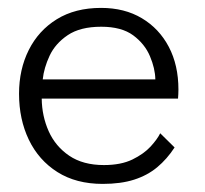

<svg xmlns="http://www.w3.org/2000/svg" viewBox="-20 -442 507 474"><path d="M83 -198.5Q83.5 -155.5 100.2 -118Q117 -80.5 151 -57.5Q185 -34.5 236.5 -34.5Q278.5 -34.5 306.8 -48.2Q335 -62 351.8 -80.2Q368.5 -98.5 375.5 -113L411 -78Q392.5 -49.5 368.2 -29.2Q344 -9 311.2 1.5Q278.5 12 233.5 12Q168 12 121.8 -17.2Q75.5 -46.5 51.2 -97Q27 -147.5 27 -210.5Q27 -270.5 51 -318.5Q75 -366.5 120.2 -394.5Q165.5 -422.5 229.5 -422.5Q287.5 -422.5 330.2 -397Q373 -371.5 396.8 -326.2Q420.5 -281 420.5 -221Q420.5 -216.5 420.2 -209.5Q420 -202.5 419.5 -198.5ZM363.5 -246Q363 -273 350.2 -303.2Q337.5 -333.5 308.8 -354.8Q280 -376 230 -376Q178 -376 147.2 -355.2Q116.5 -334.5 102.5 -304.5Q88.5 -274.5 85.5 -246Z"/></svg>

Font: League Spartan Thin Light
Style: Regular
Weight: 300
Version: Version 2.002